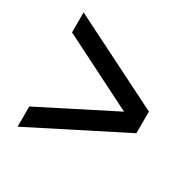

<svg xmlns="http://www.w3.org/2000/svg" viewBox="-152 -868 1003 998"><g transform="rotate(30 349.5 -369.0)"><path d="M74.2 -711.9 626 -435.1V-305.2L74.2 -25.9V-147L514.2 -370.1L74.2 -591.8Z"/></g></svg>

Font: Orkney
Style: Bold
Weight: 700
Designer: Samuel Oakes and Alfredo Marco Pradil
Foundry: Alfredo Marco Pradil
Version: 1.0